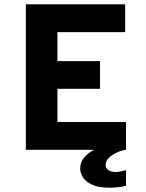

<svg xmlns="http://www.w3.org/2000/svg" viewBox="-20 -688 672 882"><path d="M98.7 0V-668H554.9V-540.3H243.8V-407.1H439.5V-280.1H243.8V-127.7H558.9V0Q539.1 2.5 517.3 12.5Q495.5 22.5 480.4 36.9Q465.3 51.4 465.3 68.4Q465.3 85.9 478.4 93.9Q491.6 102 509 102Q521.9 102 534.5 99.6Q547 97.2 558.9 93.4V165.3Q547.8 168.9 525.2 171.6Q502.6 174.3 484.3 174.3Q432.4 174.3 402.4 160.2Q372.5 146.1 360.4 125.7Q348.4 105.3 348.4 86.2Q348.4 56.5 366.9 35.1Q385.5 13.7 412.7 0Z"/></svg>

Font: Atkinson Hyperlegible Mono ExtraLight
Style: Regular
Weight: 200
Monospace: yes
Designer: Elliott Scott, Megan Eiswerth, Linus Boman, Theodore Petrosky, Letters from Sweden
Foundry: Applied Design Works, Letters from Sweden
Version: Version 2.001